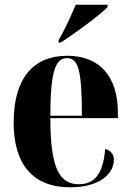

<svg xmlns="http://www.w3.org/2000/svg" viewBox="-20 -786 556 816"><path d="M229 -615V-605H238C298 -644 404 -721 437 -756V-766H302C283 -721 254 -657 229 -615ZM278 10C407 10 464 -50 464 -107C464 -131 449 -147 427 -153C418 -40 377 -3 315 -3C230 -3 194 -77 194 -284H481V-307C481 -465 400 -549 266 -549C121 -549 38 -453 38 -265C38 -91 117 10 278 10ZM328 -294H194C194 -484 216 -539 265 -539C314 -539 328 -484 328 -294Z"/></svg>

Font: Noto Serif Display Condensed ExtraBold
Style: Regular
Weight: 800
Width: 3
Designer: Monotype Design Team
Foundry: Monotype Imaging Inc.
Version: Version 2.009